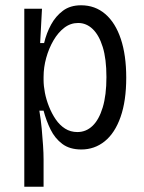

<svg xmlns="http://www.w3.org/2000/svg" viewBox="-20 -554 547 727"><path d="M72 153V-256V-521H139L132 -391H147Q156 -429 173.5 -461Q191 -493 218.5 -513.5Q246 -534 287 -534Q340 -534 378.5 -501Q417 -468 437.5 -406.5Q458 -345 458 -260Q458 -172 436.5 -111Q415 -50 376.5 -19Q338 12 288 12Q244 12 216 -9Q188 -30 171.5 -63.5Q155 -97 145 -135H129Q135 -100 138 -66.5Q141 -33 143 -3.5Q145 26 145 50V153ZM273 -54Q306 -54 330.5 -77.5Q355 -101 369 -147.5Q383 -194 383 -262Q383 -331 369 -376Q355 -421 331 -444Q307 -467 276 -467Q247 -467 223.5 -449Q200 -431 182.5 -401Q165 -371 155 -335Q145 -299 145 -263V-251Q145 -229 150 -203Q155 -177 165.5 -150.5Q176 -124 191 -102Q206 -80 226.5 -67Q247 -54 273 -54Z"/></svg>

Font: Bricolage Grotesque SemiCondensed Light
Style: Regular
Weight: 300
Width: 4
Designer: Mathieu Triay
Foundry: Atelier Triay
Version: Version 1.000;gftools[0.9.30]